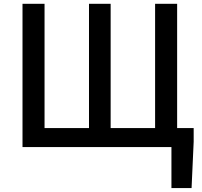

<svg xmlns="http://www.w3.org/2000/svg" viewBox="-20 -756 1040 987"><path d="M890.6 -97.7H975.6V-27.3L964.8 210.9H861.3V0H95.7V-736.3H209V-97.7H437.5V-736.3H548.8V-97.7H777.3V-736.3H890.6Z"/></svg>

Font: Gen Shin Gothic Medium
Style: Regular
Weight: 500
Designer: [Source Han Sans]
Ryoko NISHIZUKA  (kana & ideographs); Paul D. Hunt (Latin, Greek & Cyrillic); Wenlong ZHANG  (bopomofo
Version: Version 1.002.20150607